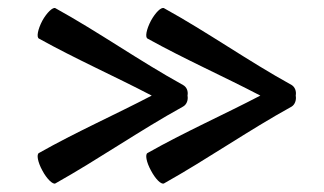

<svg xmlns="http://www.w3.org/2000/svg" viewBox="-20 -502 796 472"><path d="M430 -293C323 -352 223 -423 116 -482C110 -485 95 -471 84 -451C73 -430 69 -410 76 -407C166 -357 261 -315 353 -267C261 -219 166 -177 76 -126C69 -123 73 -103 84 -83C95 -62 110 -48 116 -51C223 -111 323 -181 430 -240C439 -245 443 -256 441 -267C443 -278 439 -288 430 -293ZM697 -293C590 -352 490 -423 383 -482C376 -485 362 -471 351 -451C340 -430 336 -410 343 -407C433 -357 528 -315 620 -267C528 -219 433 -177 343 -126C336 -123 340 -103 351 -83C362 -62 376 -48 383 -51C490 -111 590 -181 697 -240C705 -245 709 -256 707 -267C709 -278 705 -288 697 -293Z"/></svg>

Font: Nupuram Expanded Light
Style: Regular
Weight: 300
Width: 7
Designer: Santhosh Thottingal (santhosh.thottingal@gmail.com)
Foundry: SMC
Version: Version 1.000